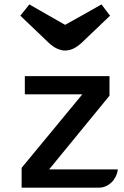

<svg xmlns="http://www.w3.org/2000/svg" viewBox="-20 -860 569 880"><path d="M79.1 -90.8 357.4 -427.7H93.8V-511.2H481.9V-421.4L205.1 -83.5H520Q518.1 -66.4 510.5 -51Q502.9 -35.6 491.5 -24.4Q480 -13.2 465.3 -6.6Q450.7 0 434.6 0H79.1ZM278.3 -628.4Q261.2 -628.4 241.9 -637Q222.7 -645.5 202.6 -664.6L73.2 -788.1Q79.1 -795.9 84.2 -802Q89.4 -808.1 94 -814Q98.6 -819.8 103.5 -825.9Q108.4 -832 114.3 -839.8L278.3 -746.1Q319.3 -768.6 361.6 -792.5Q403.8 -816.4 445.3 -839.8Q456.1 -824.7 465.1 -813.5Q474.1 -802.2 484.4 -788.1L355 -664.6Q335 -646 316.2 -637.2Q297.4 -628.4 278.3 -628.4Z"/></svg>

Font: Atomic Age
Style: Regular
Weight: 400
Designer: James Grieshaber
Foundry: James Grieshaber
Version: Version 1.008; ttfautohint (v1.4.1) -l 6 -r 46 -G 0 -x 0 -H 